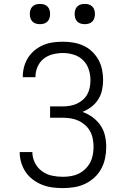

<svg xmlns="http://www.w3.org/2000/svg" viewBox="-20 -957 640 985"><path d="M303 8Q275 8 248.5 4.5Q222 1 196.5 -9Q171 -19 149 -35.5Q127 -52 112 -74Q97 -96 89 -122.5Q81 -149 81 -176V-177H146Q146 -148 159 -122Q172 -96 195 -79Q218 -62 246 -56Q274 -50 303 -50Q323 -50 344 -53.5Q365 -57 383.5 -66Q402 -75 417.5 -90Q433 -105 442.5 -123Q452 -141 456 -162Q460 -183 460 -204Q460 -224 456 -245Q452 -266 442 -284Q432 -302 416 -316Q400 -330 381 -338.5Q362 -347 341.5 -350Q321 -353 300 -353H237V-411H300Q319 -411 337.5 -414Q356 -417 373 -424.5Q390 -432 404.5 -444.5Q419 -457 428 -473.5Q437 -490 440.5 -508.5Q444 -527 444 -546Q444 -574 435 -601.5Q426 -629 406 -648.5Q386 -668 358.5 -676.5Q331 -685 303 -685Q277 -685 251 -678.5Q225 -672 204.5 -656Q184 -640 173 -615Q162 -590 162 -564V-561H97V-565Q97 -591 104 -616Q111 -641 125 -662.5Q139 -684 159 -700Q179 -716 202.5 -726Q226 -736 251.5 -739.5Q277 -743 303 -743Q330 -743 356.5 -738.5Q383 -734 407.5 -723Q432 -712 452 -693Q472 -674 485 -650.5Q498 -627 503.5 -600.5Q509 -574 509 -547Q509 -521 503.5 -495Q498 -469 484 -447Q470 -425 449 -409Q428 -393 403 -383Q431 -373 455 -355.5Q479 -338 495.5 -314Q512 -290 518.5 -261Q525 -232 525 -203Q525 -174 519 -145Q513 -116 499 -90.5Q485 -65 463.5 -45.5Q442 -26 415.5 -13.5Q389 -1 360 3.5Q331 8 303 8ZM415 -833Q404 -833 394 -836Q384 -839 376.5 -846.5Q369 -854 366 -864Q363 -874 363 -885Q363 -896 366 -906Q369 -916 376.5 -923.5Q384 -931 394 -934Q404 -937 415 -937Q426 -937 436 -934Q446 -931 453.5 -923.5Q461 -916 464 -906Q467 -896 467 -885Q467 -874 464 -864Q461 -854 453.5 -846.5Q446 -839 436 -836Q426 -833 415 -833ZM185 -833Q174 -833 164 -836Q154 -839 146.5 -846.5Q139 -854 136 -864Q133 -874 133 -885Q133 -896 136 -906Q139 -916 146.5 -923.5Q154 -931 164 -934Q174 -937 185 -937Q196 -937 206 -934Q216 -931 223.5 -923.5Q231 -916 234 -906Q237 -896 237 -885Q237 -874 234 -864Q231 -854 223.5 -846.5Q216 -839 206 -836Q196 -833 185 -833Z"/></svg>

Font: Iosevka Aile Light
Style: Regular
Weight: 300
Designer: Belleve Invis
Foundry: Belleve Invis
Version: Version 27.3.5; ttfautohint (v1.8.4)